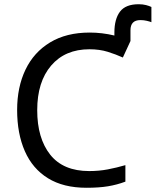

<svg xmlns="http://www.w3.org/2000/svg" viewBox="-20 -878 736 908"><path d="M636 -858Q655 -858 670.5 -854Q686 -850 696 -845V-773Q689 -776 674.5 -779.5Q660 -783 644 -783Q597 -783 597 -735V-684L561 -606Q528 -621 489.5 -633Q451 -645 403 -645Q288 -645 222 -568Q156 -491 156 -357Q156 -224 217.5 -146.5Q279 -69 402 -69Q448 -69 490 -77Q532 -85 573 -97V-19Q533 -4 490.5 3Q448 10 389 10Q280 10 207 -35Q134 -80 97.5 -163Q61 -246 61 -358Q61 -466 100.5 -548.5Q140 -631 217 -677.5Q294 -724 404 -724Q463 -724 521 -710V-724Q521 -788 547.5 -823Q574 -858 636 -858Z"/></svg>

Font: Noto Sans
Style: Regular
Weight: 400
Designer: Monotype Design Team
Foundry: Monotype Imaging Inc.
Version: Version 1.902